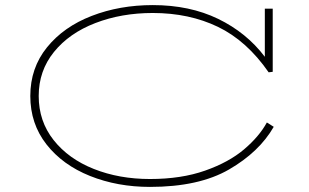

<svg xmlns="http://www.w3.org/2000/svg" viewBox="-20 -720 1214 754"><path d="M1055 -222Q998 -123 879.5 -54.5Q761 14 569 14Q441 14 333.5 -29Q226 -72 162.5 -153Q99 -234 99 -343Q99 -453 164.5 -534Q230 -615 340 -657.5Q450 -700 580 -700Q725 -700 836.5 -646Q948 -592 1020 -497V-686H1051V-438L1035 -436Q949 -560 836 -614.5Q723 -669 580 -669Q457 -669 354.5 -629.5Q252 -590 192 -516Q132 -442 132 -343Q132 -244 190.5 -170Q249 -96 348.5 -56.5Q448 -17 569 -17Q692 -17 785.5 -50Q879 -83 938.5 -133.5Q998 -184 1028 -239Z"/></svg>

Font: BioRhyme Expanded ExtraLight
Style: Regular
Weight: 275
Width: 7
Designer: Aoife Mooney
Foundry: Aoife Mooney Type
Version: Version 1.000